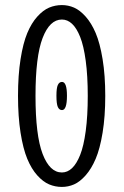

<svg xmlns="http://www.w3.org/2000/svg" viewBox="-20 -726 490 757"><path d="M224 11Q197.5 11 173.8 1Q150 -9 127 -34.5Q104 -60 87.5 -99.8Q71 -139.5 61 -203Q51 -266.5 51 -348Q51 -429 61 -492.5Q71 -556 87.5 -595.5Q104 -635 127 -660.5Q150 -686 173.8 -696Q197.5 -706 224 -706Q249 -706 272 -696Q295 -686 317.8 -660.5Q340.5 -635 357.2 -595.8Q374 -556.5 384.5 -492.8Q395 -429 395 -348Q395 -266.5 384.5 -202.8Q374 -139 357.2 -99.8Q340.5 -60.5 317.8 -34.8Q295 -9 272 1Q249 11 224 11ZM224 -46Q246 -46 264 -63Q282 -80 296 -115Q310 -150 318 -209.5Q326 -269 326 -348Q326 -427 318 -486.2Q310 -545.5 296 -580.5Q282 -615.5 264 -632.2Q246 -649 224 -649Q176 -649 148 -576.2Q120 -503.5 120 -348Q120 -192.5 148 -119.2Q176 -46 224 -46ZM224.5 -292Q213.5 -292 208 -304.2Q202.5 -316.5 202.5 -348.5Q202.5 -379 208 -391Q213.5 -403 224.5 -403Q244 -403 244 -348.5Q244 -292 224.5 -292Z"/></svg>

Font: League Mono Condensed Light
Style: Regular
Weight: 300
Width: 1
Designer: Tyler Finck
Foundry: The League of Moveable Type / Tyler Finck
Version: Version 2.210